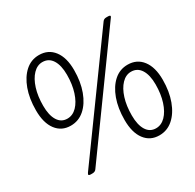

<svg xmlns="http://www.w3.org/2000/svg" viewBox="-155 -880 1076 1057"><g transform="rotate(-30 383.5 -351.5)"><path d="M174 -284Q116 -284 82.5 -328.5Q49 -373 49 -453Q49 -528 70 -585.5Q91 -643 128 -676Q165 -709 215 -709Q274 -709 308 -664.5Q342 -620 342 -541Q342 -466 320.5 -408Q299 -350 261.5 -317Q224 -284 174 -284ZM177 -327Q211 -327 237.5 -354Q264 -381 279.5 -429Q295 -477 295 -538Q295 -598 273.5 -632Q252 -666 212 -666Q179 -666 152.5 -638.5Q126 -611 111 -563.5Q96 -516 96 -455Q96 -395 117 -361Q138 -327 177 -327ZM136 3Q121 3 121 -3Q121 -6 126 -14L617 -692Q625 -703 640 -703H650Q665 -703 665 -697Q665 -693 659 -686L170 -9Q162 3 145 3ZM570 6Q512 6 478.5 -38.5Q445 -83 445 -163Q445 -238 466 -295.5Q487 -353 524 -386Q561 -419 611 -419Q670 -419 704 -374.5Q738 -330 738 -251Q738 -176 716.5 -118Q695 -60 657.5 -27Q620 6 570 6ZM573 -37Q607 -37 633.5 -64Q660 -91 675.5 -139Q691 -187 691 -248Q691 -308 669.5 -342Q648 -376 608 -376Q575 -376 548.5 -348.5Q522 -321 507 -273.5Q492 -226 492 -165Q492 -105 513 -71Q534 -37 573 -37Z"/></g></svg>

Font: Asap Semi Expanded Semi Expanded Light
Style: Italic
Weight: 300
Width: 6
Italic angle: -6°
Designer: Pablo Cosgaya
Foundry: Omnibus-Type
Version: Version 3.001; ttfautohint (v1.8.4.7-5d5b)